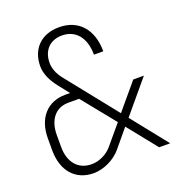

<svg xmlns="http://www.w3.org/2000/svg" viewBox="-135 -848 886 966"><g transform="rotate(-20 307.5 -365.0)"><path d="M203 10C257 10 317 -19 352 -61L431 -156L556 0H615L462 -192L607 -365H550L434 -227L220 -495C196 -525 183 -557 183 -587C183 -654 224 -696 288 -696C362 -696 407 -640 407 -550H457C457 -667 393 -740 288 -740C194 -740 133 -681 133 -587C133 -550 150 -509 183 -467L228 -410H203C106 -410 45 -342 45 -234V-170C45 -59 106 10 203 10ZM208 -36C137 -36 93 -88 93 -170V-234C93 -316 135 -367 203 -367H261L404 -190L319 -89C292 -56 249 -36 208 -36Z"/></g></svg>

Font: JetBrains Mono Thin
Style: Regular
Weight: 100
Monospace: yes
Designer: Philipp Nurullin, Konstantin Bulenkov
Foundry: JetBrains
Version: Version 2.305